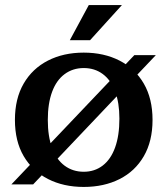

<svg xmlns="http://www.w3.org/2000/svg" viewBox="-20 -729 662 759"><path d="M311 10Q231 10 169.5 -21.5Q108 -53 73.5 -112Q39 -171 39 -255Q39 -339 73.5 -398.5Q108 -458 169.5 -489.5Q231 -521 311 -521Q391 -521 452.5 -489.5Q514 -458 548.5 -398.5Q583 -339 583 -255Q583 -171 548.5 -111.5Q514 -52 452.5 -21Q391 10 311 10ZM311 -50Q354 -50 386 -74.5Q418 -99 435 -146Q452 -193 452 -260Q452 -323 435 -368Q418 -413 386 -436.5Q354 -460 311 -460Q268 -460 235.5 -436Q203 -412 186 -366Q169 -320 169 -255Q169 -190 186 -144Q203 -98 235.5 -74Q268 -50 311 -50ZM25 0 511 -511H596L111 0ZM256 -570 331 -709H462L336 -570Z"/></svg>

Font: Montagu Slab 120pt Medium
Style: Regular
Weight: 500
Designer: Florian Karsten
Foundry: Florian Karsten
Version: Version 1.000